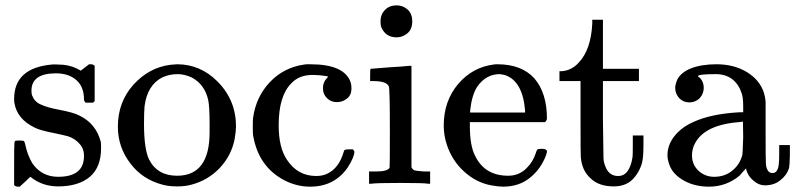

<svg xmlns="http://www.w3.org/2000/svg" viewBox="-20 -689 2989 720"><path d="M267 -388Q238 -414 190 -414Q98 -414 98 -349Q98 -338 100 -332Q109 -308 131 -298Q156 -286 199 -278Q257 -267 277 -256Q340 -226 358 -157Q359 -153 359 -133Q359 -62 317 -26Q274 10 198 10Q138 10 94 -26L86 -19L77 -10Q69 -2 65 1L54 11H46Q39 11 33 5V-74Q33 -142 34 -149Q34 -160 38 -161Q39 -162 54 -162Q66 -162 70 -160Q72 -158 75 -146Q82 -110 101 -77Q136 -26 198 -26Q295 -26 295 -104Q295 -133 277 -151Q260 -170 235 -178Q229 -180 212.5 -183.5Q196 -187 187 -189Q130 -200 111 -210Q44 -242 34 -303Q33 -306 33 -318Q33 -434 174 -447Q178 -448 198 -447Q238 -447 268 -432L283 -424L292 -431Q313 -447 314 -448H322Q329 -448 335 -442V-310L329 -304H301Q295 -310 295 -316Q295 -363 267 -388Z M480 -371Q539 -436 619 -446Q641 -448 644 -448Q731 -448 795 -384Q865 -314 865 -215Q865 -198 860 -168Q848 -106 804 -59Q759 -12 696 4Q674 10 644 10Q614 10 591 4Q514 -16 469 -76Q422 -137 422 -214Q422 -306 480 -371ZM646 -411Q616 -411 589 -399Q532 -370 522 -290Q520 -266 520 -226Q520 -130 539 -91Q570 -30 644 -30Q766 -30 766 -193V-225Q766 -288 761 -313Q748 -373 698 -399Q671 -411 646 -411Z M1191 -358Q1191 -381 1206 -396L1211 -402Q1207 -403 1201 -404Q1178 -408 1152 -408Q1101 -408 1072 -376Q1025 -329 1025 -219Q1025 -136 1056 -90Q1096 -29 1166 -29Q1191 -29 1210 -39Q1251 -60 1268 -117Q1270 -125 1273 -127Q1277 -129 1289 -129H1303Q1309 -123 1309 -120Q1309 -101 1284 -61Q1234 11 1143 11Q1094 11 1048 -12Q949 -63 929 -182Q928 -186 928 -214Q928 -242 929 -247Q940 -326 992 -381Q1044 -436 1121 -447Q1125 -447 1130 -448H1144Q1272 -448 1295 -380Q1298 -371 1298 -357Q1298 -333 1282 -320Q1265 -306 1243 -306Q1221 -306 1206 -321Q1191 -336 1191 -358Z M1510 -652Q1526 -636 1526 -609Q1526 -573 1499 -558Q1485 -549 1467 -549Q1425 -549 1409 -589Q1407 -597 1407 -609Q1407 -636 1425 -653Q1441 -669 1469 -669Q1493 -668 1510 -652ZM1446 -437Q1467 -438 1485.5 -439.5Q1504 -441 1512 -442H1520H1523V-62Q1528 -52 1535 -50Q1541 -48 1570 -46H1593V0H1585Q1574 -3 1481 -3Q1390 -3 1372 0H1364V-46H1380H1391Q1433 -46 1441 -60Q1442 -61 1442 -205Q1442 -356 1438 -365Q1430 -385 1379 -385H1368V-408Q1368 -431 1370 -431Q1374 -431 1446 -437Z M2024 -231H1742V-216Q1742 -142 1762 -104Q1798 -30 1886 -30Q1929 -30 1958 -62Q1978 -82 1989 -114Q1992 -125 1995 -128Q1998 -131 2011 -131Q2031 -131 2031 -121Q2031 -117 2028 -108Q2009 -56 1968 -23Q1927 11 1866 11Q1850 11 1822 6Q1766 -4 1720 -46Q1676 -86 1656 -145Q1644 -181 1644 -218Q1644 -310 1698 -374Q1752 -437 1831 -447Q1834 -448 1845 -448Q1936 -448 1984 -395Q2031 -340 2031 -245Q2031 -238 2024 -231ZM1949 -275Q1940 -384 1875 -407Q1869 -409 1854 -411Q1802 -411 1769 -363Q1749 -331 1743 -274V-267H1949Z M2201 -615H2241V-431H2376V-385H2241V-241Q2243 -104 2243 -100Q2243 -83 2249 -68Q2262 -29 2298 -29Q2341 -29 2352 -100Q2353 -105 2353 -146V-181H2393V-146Q2393 -102 2388 -80Q2378 -42 2351 -15Q2325 10 2281 10Q2226 10 2195 -20Q2162 -49 2158 -100Q2157 -105 2157 -248V-385H2078V-422H2087Q2124 -425 2150 -454Q2196 -502 2201 -600Z M2527 -321Q2512 -338 2512 -359Q2512 -372 2520 -391Q2534 -418 2572 -433Q2611 -448 2667 -448Q2733 -448 2782 -418Q2830 -388 2845 -340Q2849 -327 2851 -309V-194Q2851 -91 2852 -80Q2852 -64 2857 -54Q2863 -40 2877 -40Q2890 -40 2896 -54Q2902 -66 2902 -109V-145H2942V-106Q2941 -67 2939 -59Q2930 -31 2906 -13Q2883 6 2849 6Q2825 6 2805 -12Q2785 -28 2778 -54V-58Q2772 -52 2766 -45Q2754 -31 2753 -30Q2703 11 2639 11Q2586 11 2546 -11Q2504 -34 2491 -69Q2483 -90 2483 -107Q2483 -154 2522 -193Q2545 -216 2579 -231Q2645 -262 2753 -268H2767V-290Q2767 -324 2761 -340Q2750 -373 2726 -392Q2701 -411 2664 -411Q2597 -411 2597 -403Q2619 -388 2619 -359Q2619 -338 2604 -321Q2588 -305 2565 -305Q2542 -305 2527 -321ZM2766 -233Q2762 -233 2761 -232Q2623 -223 2586 -151Q2575 -131 2575 -106Q2575 -72 2599 -49Q2624 -26 2658 -26Q2699 -26 2727 -50Q2755 -73 2764 -109Q2765 -116 2767 -175Z"/></svg>

Font: KaTeX_Main
Style: Regular
Weight: 400
Version: Version